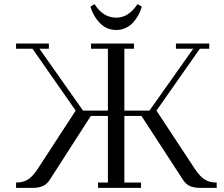

<svg xmlns="http://www.w3.org/2000/svg" viewBox="-20 -914 1092 934"><path d="M58.1 0V-25.9Q90.8 -25.9 114 -39.6Q137.2 -53.2 163.1 -91.8L348.1 -376L138.2 -676.8H58.1V-702.1H217.8V-676.8H171.9L383.8 -376H504.9V-676.8H422.9V-702.1H631.8V-676.8H585V-376H707L919.9 -676.8H835.9V-702.1H998V-676.8H952.1L741.2 -376L928.2 -91.8Q954.1 -53.2 977.8 -39.6Q1001.5 -25.9 1034.2 -25.9V0H954.1Q925.3 0 904.8 -8.5Q884.3 -17.1 869.1 -41L668 -350.1H585V-25.9H666V0H457V-25.9H504.9V-350.1H421.9L223.1 -41Q208 -17.1 187.5 -8.5Q167 0 138.2 0ZM419.9 -881.8 439.9 -894Q481 -828.1 545.9 -828.1Q606 -828.1 648.9 -894L669.9 -881.8Q664.1 -861.3 654.1 -842.3Q644 -823.2 629.2 -806.2Q614.3 -789.1 592.5 -778.6Q570.8 -768.1 545.9 -768.1Q498 -768.1 465.3 -802.5Q432.6 -836.9 419.9 -881.8Z"/></svg>

Font: Dehuti Alt
Style: Book
Weight: 400
Version: Version 1.2